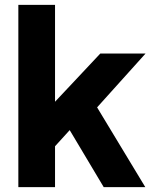

<svg xmlns="http://www.w3.org/2000/svg" viewBox="-20 -765 626 785"><path d="M55 0H205V-167L265 -233L404 0H574L377 -326L575 -546H390L205 -349V-745H55Z"/></svg>

Font: Plus Jakarta Sans ExtraBold
Style: Regular
Weight: 800
Designer: Gumpita Rahayu
Foundry: Tokotype
Version: Version 2.004; ttfautohint (v1.8.3)